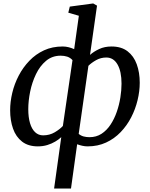

<svg xmlns="http://www.w3.org/2000/svg" viewBox="-20 -837 867 1111"><path d="M293 254 334.5 -43.4Q320.2 -29.9 299.7 -17.8Q279.3 -5.6 253.9 2.2Q228.5 10 199.1 10Q143.2 10 107.6 -17.7Q72 -45.4 55.4 -92.7Q38.7 -140 38.7 -199.2Q38.7 -248.2 51.1 -300.1Q63.5 -351.9 88.4 -399.6Q113.3 -447.3 150 -485.4Q186.6 -523.6 234.7 -545.8Q282.9 -568 342.7 -568Q360.2 -568 377.2 -563.7Q394.2 -559.4 409.2 -552.6L436.3 -745.8L375.2 -763.6L383.8 -798.8L519.3 -817L541.4 -804.4L500.9 -519.3Q522.5 -538.7 553.9 -553.3Q585.3 -568 625.3 -568Q682.1 -568 718.1 -540.3Q754.1 -512.6 771.3 -465.1Q788.6 -417.6 788.6 -358.1Q788.6 -309.4 776.1 -257.6Q763.7 -205.8 739.2 -158.2Q714.8 -110.7 678.3 -72.6Q641.8 -34.4 593.8 -12.2Q545.8 10 486.7 10Q471.2 10 455.7 6.4Q440.2 2.9 426.4 -2.3L390.8 254ZM343.8 -108.3 399.5 -489.1Q386.3 -503.5 368.9 -509.2Q351.4 -514.8 331 -514.8Q282.1 -514.8 246.4 -484.9Q210.7 -455 188.1 -407.7Q165.4 -360.4 154.5 -306.8Q143.6 -253.1 143.6 -205.2Q143.6 -158.4 153.7 -124.3Q163.8 -90.3 183.2 -72Q202.6 -53.8 229.5 -53.8Q266.9 -53.8 296.9 -71.6Q327 -89.4 343.8 -108.3ZM491.6 -456.2 435.4 -62.2Q448.2 -51.6 464 -47.4Q479.7 -43.2 498 -43.2Q537.2 -43.2 567.4 -62.8Q597.6 -82.5 619.5 -115.6Q641.4 -148.7 655.5 -189.2Q669.6 -229.8 676.4 -272.3Q683.2 -314.9 683.2 -352.8Q683.2 -423.4 660.1 -463.8Q637 -504.2 595.2 -504.2Q562.9 -504.2 535.9 -488.8Q508.8 -473.5 491.6 -456.2Z"/></svg>

Font: Merriweather Light
Style: Italic
Weight: 300
Italic angle: -7.8°
Designer: Eben Sorkin
Foundry: Eben Sorkin
Version: Version 2.101